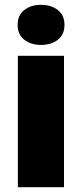

<svg xmlns="http://www.w3.org/2000/svg" viewBox="-20 -775 339 795"><path d="M54 0V-544H245V0ZM150 -589Q108 -589 80.5 -610.5Q53 -632 53 -672Q53 -712 80.5 -733.5Q108 -755 150 -755Q192 -755 219.5 -733.5Q247 -712 247 -672Q247 -632 219.5 -610.5Q192 -589 150 -589Z"/></svg>

Font: Mona Sans ExtraLight Black
Style: Regular
Weight: 900
Version: Version 2.000